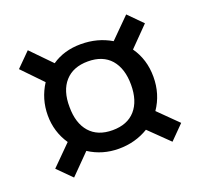

<svg xmlns="http://www.w3.org/2000/svg" viewBox="-95 -701 751 719"><g transform="rotate(-20 280.0 -341.5)"><path d="M371.6 -442.9Q339.8 -479 280.8 -479Q221.7 -479 189.5 -442.9Q157.2 -406.7 158.2 -341.8Q158.2 -277.3 189.9 -241.2Q221.7 -205.1 280.8 -205.1Q339.8 -205.1 371.6 -241.2Q403.3 -277.3 403.3 -341.8Q403.3 -406.2 371.6 -442.9ZM455.1 -217.8 530.8 -143.1 476.1 -87.9 397.9 -164.1Q344.7 -131.8 279.3 -131.8Q213.9 -131.8 161.1 -166L84 -87.9L28.8 -143.1L106.9 -221.2Q70.8 -274.4 70.8 -339.8Q70.8 -405.3 106 -460L28.8 -540L84 -595.2L162.1 -515.1Q210.9 -548.8 277.8 -548.8Q344.7 -548.8 397.9 -517.1L476.1 -595.2L530.8 -540L455.1 -462.9Q492.2 -410.6 492.2 -341.3Q492.2 -272 455.1 -217.8Z"/></g></svg>

Font: FiraSans-Italic
Style: Italic
Weight: 400
Italic angle: -8°
Designer: Carrois Corporate & Edenspiekermann AG
Foundry: Carrois Corporate GbR & Edenspiekermann AG
Version: Version 3.106;PS 003.106;hotconv 1.0.70;makeotf.lib2.5.58329